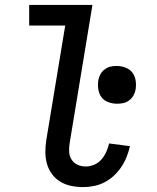

<svg xmlns="http://www.w3.org/2000/svg" viewBox="-20 -755 640 783"><path d="M319 8Q294 8 270 3Q246 -2 226 -14Q206 -26 192 -45Q178 -64 171.5 -87Q165 -110 165 -135Q165 -160 169 -185L246 -651H99V-735H357L264 -171Q261 -153 262 -135.5Q263 -118 272 -104Q281 -90 296.5 -83Q312 -76 330 -76Q347 -76 364.5 -83.5Q382 -91 394 -105Q406 -119 413.5 -136Q421 -153 425 -170L510 -159Q505 -137 496.5 -115.5Q488 -94 475 -74.5Q462 -55 445 -39Q428 -23 407 -12Q386 -1 363.5 3.5Q341 8 319 8ZM457 -332Q439 -332 421.5 -338.5Q404 -345 394 -358.5Q384 -372 381 -390.5Q378 -409 381 -428Q383 -440 389.5 -452Q396 -464 407.5 -472.5Q419 -481 431 -483.5Q443 -486 456 -486Q474 -486 491.5 -479.5Q509 -473 519.5 -459.5Q530 -446 533 -427.5Q536 -409 533 -390Q531 -378 524.5 -366Q518 -354 506.5 -345.5Q495 -337 482.5 -334.5Q470 -332 457 -332Z"/></svg>

Font: Iosevka Medium Extended
Style: Italic
Weight: 500
Width: 7
Italic angle: -9°
Monospace: yes
Designer: Belleve Invis
Foundry: Belleve Invis
Version: Version 32.5.0; ttfautohint (v1.8.4)